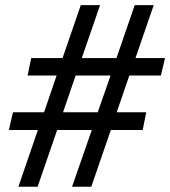

<svg xmlns="http://www.w3.org/2000/svg" viewBox="-20 -710 647 730"><path d="M471.7 -422.9 423.8 -283.2H536.1L522.5 -215.8H401.4L327.1 0H253.9L329.1 -215.8H197.3L123 0H49.8L124 -215.8H13.7L29.3 -283.2H147.5L195.3 -422.9H85L98.6 -489.3H217.8L287.1 -690.4H360.4L291 -489.3H422.9L492.2 -690.4H564.5L495.1 -489.3H607.4L591.8 -422.9ZM400.4 -422.9H267.6L219.7 -283.2H351.6Z"/></svg>

Font: Dinish Expanded
Style: Italic
Weight: 400
Width: 7
Italic angle: -12°
Designer: Charles Nix
Foundry: Playbeing
Version: Version 2.005; ttfautohint (v1.8.3)